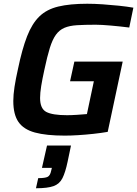

<svg xmlns="http://www.w3.org/2000/svg" viewBox="-20 -716 732 1025"><path d="M326 8Q227 8 166.5 -8.5Q106 -25 78.5 -65Q51 -105 51 -177Q51 -210 57.5 -252.5Q64 -295 76 -348Q98 -454 124.5 -522Q151 -590 190 -628Q229 -666 291 -681Q353 -696 446 -696Q484 -696 528 -693Q572 -690 615 -685.5Q658 -681 692 -675L670 -569Q623 -575 572 -579.5Q521 -584 491 -584Q432 -584 391.5 -581.5Q351 -579 324 -567.5Q297 -556 278.5 -530.5Q260 -505 246 -460Q232 -415 217 -344Q206 -294 200 -257Q194 -220 194 -193Q194 -136 227 -118.5Q260 -101 338 -101Q360 -101 391.5 -103Q423 -105 444 -107L481 -282H354L377 -387H635L555 -12Q520 -6 479 -1.5Q438 3 398 5.5Q358 8 326 8ZM172 289 184 235Q221 235 234.5 228Q248 221 253 196L257 180H204L231 61H359L341 147Q329 204 313.5 235Q298 266 266 277.5Q234 289 172 289Z"/></svg>

Font: Saira SemiBold
Style: Italic
Weight: 600
Italic angle: -12°
Designer: Hector Gatti with collaboration of the Omnibus-Type team
Foundry: Omnibus-Type
Version: Version 1.100; ttfautohint (v1.8.3)